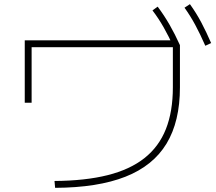

<svg xmlns="http://www.w3.org/2000/svg" viewBox="-20 -875 1040 923"><path d="M242 -5Q390 -6 497.5 -33Q605 -60 674.5 -115Q744 -170 777.5 -254.5Q811 -339 811 -455V-648H132V-381H99V-681H832L845 -658V-455Q845 -291 780.5 -184.5Q716 -78 583 -25.5Q450 27 245 28ZM817 -644Q791 -701 766.5 -744Q742 -787 713 -825L738 -843Q770 -800 795.5 -755.5Q821 -711 845 -658ZM967 -655Q942 -712 918.5 -755.5Q895 -799 867 -838L893 -855Q924 -812 948 -766.5Q972 -721 995 -668Z"/></svg>

Font: M PLUS 2 ExtraLight
Style: Regular
Weight: 250
Designer: Coji Morishita
Foundry: UNDERFOREST DESIGN
Version: Version 1.001